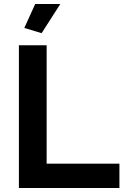

<svg xmlns="http://www.w3.org/2000/svg" viewBox="-20 -935 624 955"><path d="M74 0V-710H212V-121H574V0ZM187 -770 101 -796 155 -915H280Z"/></svg>

Font: Raleway
Style: Bold
Weight: 700
Designer: Matt McInerney, Pablo Impallari, Rodrigo Fuenzalida
Foundry: Matt McInerney, Pablo Impallari, Rodrigo Fuenzalida
Version: Version 4.026